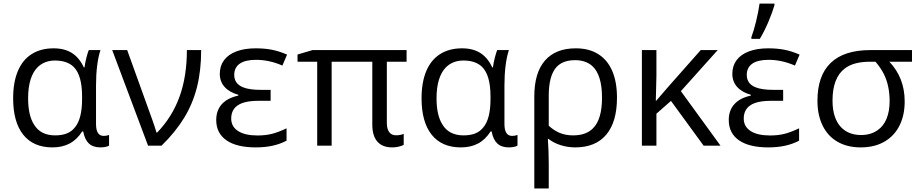

<svg xmlns="http://www.w3.org/2000/svg" viewBox="-20 -817 5161 1077"><path d="M53.7 -265.6Q53.7 -355.5 80.1 -418.2Q106.4 -481 157.5 -513.4Q208.5 -545.9 280.8 -545.9Q341.8 -545.9 383.3 -519.8Q424.8 -493.7 450.2 -439H454.1Q457 -463.4 464.6 -493.2Q472.2 -522.9 478 -536.1H543.5Q531.2 -499 524.9 -448Q518.6 -397 518.6 -336.4V-121.6Q518.6 -54.7 561.5 -54.7Q578.1 -54.7 591.8 -60.1V0Q585 4.4 571 7.1Q557.1 9.8 543.5 9.8Q502 9.8 478.5 -12.2Q455.1 -34.2 446.8 -79.6H440.9Q411.6 -33.7 370.6 -12Q329.6 9.8 274.4 9.8Q167 9.8 110.4 -61.3Q53.7 -132.3 53.7 -265.6ZM401.4 -104Q440.4 -151.9 440.4 -261.2V-275.9Q440.4 -394.5 393.6 -441.4Q356.9 -477.5 288.1 -477.5Q229.5 -477.5 190.9 -439.9Q164.6 -413.6 151.1 -369.6Q137.7 -325.7 137.7 -266.1Q137.7 -169.9 170.9 -118.2Q207.5 -57.6 289.6 -57.6Q327.6 -57.6 355.5 -68.8Q383.3 -80.1 401.4 -104Z M609.4 -536.1H693.4L835.4 -142.1Q847.2 -109.4 857.9 -73.2H861.3Q945.8 -160.6 987.1 -274.7Q1028.3 -388.7 1028.3 -536.1H1108.4Q1108.4 -421.9 1085.2 -329.3Q1062 -236.8 1013.4 -156.7Q964.8 -76.7 886.2 0H810.5Z M1192.9 -144Q1192.9 -197.8 1224.4 -232.7Q1255.9 -267.6 1316.9 -280.8V-285.2Q1266.1 -299.8 1239.5 -329.8Q1212.9 -359.9 1212.9 -402.8Q1212.9 -447.3 1236.8 -479.5Q1260.7 -511.7 1306.2 -528.8Q1351.6 -545.9 1414.1 -545.9Q1463.9 -545.9 1504.4 -538.1Q1544.9 -530.3 1590.3 -510.7L1564 -449.2Q1490.7 -481.4 1416 -481.4Q1355.5 -481.4 1324.7 -459.7Q1293.9 -438 1293.9 -397Q1293.9 -347.2 1342.8 -327.6Q1377.9 -313 1440.9 -313H1498V-251.5H1428.7Q1375 -251.5 1339.8 -239.3Q1276.9 -216.3 1276.9 -152.3Q1276.9 -106.9 1315.4 -82Q1354 -57.1 1424.3 -57.1Q1466.8 -57.1 1502.2 -65.4Q1537.6 -73.7 1587.4 -97.2V-27.8Q1549.8 -8.3 1507.6 0.7Q1465.3 9.8 1414.6 9.8Q1307.6 9.8 1250.2 -30Q1192.9 -69.8 1192.9 -144Z M2068.4 -118.2V-470.7H1840.3V0H1759.3V-470.7H1648.9V-511.2L1733.4 -536.1H2260.7V-470.7H2149.9V-128.4Q2149.9 -93.8 2163.1 -75.9Q2176.3 -58.1 2201.7 -58.1Q2227.1 -58.1 2244.6 -66.4V-4.4Q2231.9 2.4 2214.6 6.1Q2197.3 9.8 2179.7 9.8Q2125.5 9.8 2096.9 -22.5Q2068.4 -54.7 2068.4 -118.2Z M2344.7 -265.6Q2344.7 -355.5 2371.1 -418.2Q2397.5 -481 2448.5 -513.4Q2499.5 -545.9 2571.8 -545.9Q2632.8 -545.9 2674.3 -519.8Q2715.8 -493.7 2741.2 -439H2745.1Q2748 -463.4 2755.6 -493.2Q2763.2 -522.9 2769 -536.1H2834.5Q2822.3 -499 2815.9 -448Q2809.6 -397 2809.6 -336.4V-121.6Q2809.6 -54.7 2852.5 -54.7Q2869.1 -54.7 2882.8 -60.1V0Q2876 4.4 2862.1 7.1Q2848.1 9.8 2834.5 9.8Q2793 9.8 2769.5 -12.2Q2746.1 -34.2 2737.8 -79.6H2731.9Q2702.6 -33.7 2661.6 -12Q2620.6 9.8 2565.4 9.8Q2458 9.8 2401.4 -61.3Q2344.7 -132.3 2344.7 -265.6ZM2692.4 -104Q2731.4 -151.9 2731.4 -261.2V-275.9Q2731.4 -394.5 2684.6 -441.4Q2647.9 -477.5 2579.1 -477.5Q2520.5 -477.5 2481.9 -439.9Q2455.6 -413.6 2442.1 -369.6Q2428.7 -325.7 2428.7 -266.1Q2428.7 -169.9 2461.9 -118.2Q2498.5 -57.6 2580.6 -57.6Q2618.7 -57.6 2646.5 -68.8Q2674.3 -80.1 2692.4 -104Z M3210 -545.9Q3283.7 -545.9 3335.4 -513.7Q3387.2 -481.4 3414.1 -419.4Q3440.9 -357.4 3440.9 -269Q3440.9 -133.3 3380.9 -61.8Q3320.8 9.8 3206.5 9.8Q3165.5 9.8 3126 -2.4Q3086.4 -14.6 3057.1 -37.6H3053.2Q3058.1 34.7 3058.1 98.1V240.2H2977.1V-275.9Q2977.1 -408.2 3036.6 -477.1Q3096.2 -545.9 3210 -545.9ZM3307.1 -98.1Q3356.9 -148.4 3356.9 -269Q3356.9 -397 3302.2 -446.8Q3265.6 -479.5 3205.6 -479.5Q3138.7 -479.5 3103 -442.4Q3058.1 -394.5 3058.1 -280.3V-111.8Q3087.4 -84.5 3120.8 -71Q3154.3 -57.6 3194.8 -57.6Q3268.1 -57.6 3307.1 -98.1Z M3580.6 -536.1H3662.1V-391.6Q3661.6 -346.2 3658.7 -252H3661.1L3727.1 -328.6L3910.6 -536.1H4005.9L3799.3 -305.7L4021.5 0H3926.8L3743.7 -251L3662.1 -179.2V0H3580.6Z M4067.9 -144Q4067.9 -197.8 4099.4 -232.7Q4130.9 -267.6 4191.9 -280.8V-285.2Q4141.1 -299.8 4114.5 -329.8Q4087.9 -359.9 4087.9 -402.8Q4087.9 -447.3 4111.8 -479.5Q4135.7 -511.7 4181.2 -528.8Q4226.6 -545.9 4289.1 -545.9Q4338.9 -545.9 4379.4 -538.1Q4419.9 -530.3 4465.3 -510.7L4439 -449.2Q4365.7 -481.4 4291 -481.4Q4230.5 -481.4 4199.7 -459.7Q4168.9 -438 4168.9 -397Q4168.9 -347.2 4217.8 -327.6Q4252.9 -313 4315.9 -313H4373V-251.5H4303.7Q4250 -251.5 4214.8 -239.3Q4151.9 -216.3 4151.9 -152.3Q4151.9 -106.9 4190.4 -82Q4229 -57.1 4299.3 -57.1Q4341.8 -57.1 4377.2 -65.4Q4412.6 -73.7 4462.4 -97.2V-27.8Q4424.8 -8.3 4382.6 0.7Q4340.3 9.8 4289.6 9.8Q4182.6 9.8 4125.2 -30Q4067.9 -69.8 4067.9 -144ZM4240.7 -796.9H4324.2V-787.6Q4312 -746.1 4289.6 -693.1Q4267.1 -640.1 4242.2 -599.1H4194.8V-608.9Q4208.5 -644.5 4221.4 -698.2Q4234.4 -752 4240.7 -796.9Z M4565.4 -252Q4565.4 -393.1 4640.1 -464.6Q4714.8 -536.1 4862.3 -536.1H5095.7V-470.7H4968.8Q5054.7 -380.4 5054.7 -248Q5054.7 -172.4 5027.1 -115.5Q4999.5 -58.6 4947.8 -26.4Q4890.1 9.8 4808.1 9.8Q4732.9 9.8 4678.2 -21.7Q4623.5 -53.2 4594.5 -112.3Q4565.4 -171.4 4565.4 -252ZM4903.8 -87.4Q4936.5 -110.4 4953.4 -151.9Q4970.2 -193.4 4970.2 -250Q4970.2 -335 4939 -399.4Q4921.4 -435.1 4891.1 -470.7H4858.9Q4769 -470.7 4719.7 -433.6Q4649.9 -381.3 4649.9 -252.4Q4649.9 -203.6 4662.1 -165.5Q4674.3 -127.4 4698.2 -103Q4740.2 -59.6 4810.1 -59.6Q4865.2 -59.6 4903.8 -87.4Z"/></svg>

Font: Viking Open Sans
Style: Regular
Weight: 400
Foundry: Ascender Corporation
Version: Version 2.001